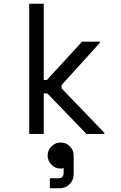

<svg xmlns="http://www.w3.org/2000/svg" viewBox="-20 -720 652 1032"><path d="M137 0V-700H215V-290H232L421 -496H517V-490L311 -263V-245L541 -6V0H445L234 -218H215V0ZM248 292V238H295Q322 238 322 208V183Q315 186 305 186Q277 186 256.5 165Q236 144 236 116Q236 87 257 66.5Q278 46 306 46Q335 46 355.5 66.5Q376 87 376 116V214Q376 248 354.5 270Q333 292 299 292Z"/></svg>

Font: Space Mono
Style: Regular
Weight: 400
Monospace: yes
Designer: Colophon Foundry + Benjamin Critton
Foundry: Colophon Foundry & Benjamin Critton
Version: Version 1.003; ttfautohint (v1.8.4.7-5d5b)